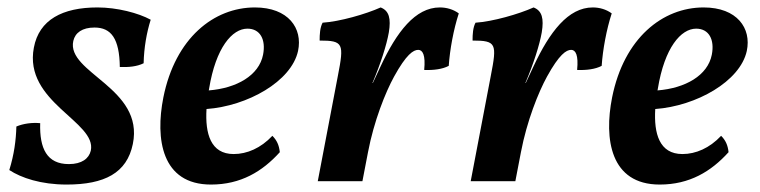

<svg xmlns="http://www.w3.org/2000/svg" viewBox="-20 -487 2043 516"><path d="M242 -467C148 -467 85 -434 71 -359C43 -212 241 -160 224 -82C219 -61 200 -46 165 -46C106 -46 86 -88 88 -156C66 -158 43 -155 24 -147C23 -110 18 -72 5 -30C37 -9 90 9 159 9C261 9 321 -22 337 -100C368 -251 158 -291 177 -377C182 -399 201 -413 234 -413C279 -413 301 -383 302 -307C325 -306 348 -308 366 -317C367 -359 374 -399 385 -434C352 -452 295 -467 242 -467Z M665 -467C555 -467 451 -385 419 -225C397 -114 414 9 547 9C627 9 685 -26 732 -78C730 -97 724 -110 712 -122C681 -89 644 -73 608 -73C546 -73 531 -128 535 -194C645 -202 763 -268 781 -350C794 -411 755 -467 665 -467ZM687 -340C676 -284 616 -250 541 -244C541 -245 542 -247 542 -249C560 -359 604 -410 645 -410C679 -410 695 -381 687 -340Z M1003 -467C963 -449 893 -429 847 -426C840 -413 839 -395 839 -378C903 -378 905 -370 888 -283L834 0H954L969 -78C985 -162 1016 -239 1039 -281C1072 -341 1091 -353 1104 -353C1116 -353 1124 -339 1120 -299C1145 -298 1169 -301 1186 -310C1189 -354 1199 -408 1213 -451C1198 -462 1180 -467 1162 -467C1096 -467 1046 -401 1003 -309L982 -264H981C1003 -316 1019 -366 1025 -400C1031 -437 1026 -458 1003 -467Z M1414 -467C1374 -449 1304 -429 1258 -426C1251 -413 1250 -395 1250 -378C1314 -378 1316 -370 1299 -283L1245 0H1365L1380 -78C1396 -162 1427 -239 1450 -281C1483 -341 1502 -353 1515 -353C1527 -353 1535 -339 1531 -299C1556 -298 1580 -301 1597 -310C1600 -354 1610 -408 1624 -451C1609 -462 1591 -467 1573 -467C1507 -467 1457 -401 1414 -309L1393 -264H1392C1414 -316 1430 -366 1436 -400C1442 -437 1437 -458 1414 -467Z M1871 -467C1761 -467 1657 -385 1625 -225C1603 -114 1620 9 1753 9C1833 9 1891 -26 1938 -78C1936 -97 1930 -110 1918 -122C1887 -89 1850 -73 1814 -73C1752 -73 1737 -128 1741 -194C1851 -202 1969 -268 1987 -350C2000 -411 1961 -467 1871 -467ZM1893 -340C1882 -284 1822 -250 1747 -244C1747 -245 1748 -247 1748 -249C1766 -359 1810 -410 1851 -410C1885 -410 1901 -381 1893 -340Z"/></svg>

Font: Vollkorn Semibold
Style: Italic
Weight: 600
Italic angle: -11°
Designer: Friedrich Althausen
Foundry: Friedrich Althausen
Version: Version 4.015;PS 004.015;hotconv 1.0.88;makeotf.lib2.5.64775